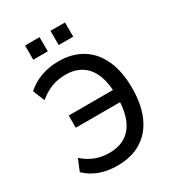

<svg xmlns="http://www.w3.org/2000/svg" viewBox="-211 -1023 1058 1157"><g transform="rotate(-30 318.0 -444.0)"><path d="M265 9Q198 9 143 -11Q88 -31 47 -71L80 -151Q122 -115 165.5 -98.5Q209 -82 261 -82Q361 -82 414 -147Q467 -212 469 -341L496 -315H160V-400H495L469 -368Q467 -495 414.5 -559Q362 -623 265 -623Q213 -623 168 -606Q123 -589 80 -553L47 -634Q90 -673 146.5 -693.5Q203 -714 269 -714Q364 -714 432.5 -671.5Q501 -629 537.5 -548Q574 -467 574 -352Q574 -238 537.5 -157Q501 -76 432 -33.5Q363 9 265 9ZM320 -798V-897H421V-798ZM143 -798V-897H244V-798Z"/></g></svg>

Font: Nunito Sans 10pt SemiCondensed SemiBold
Style: Regular
Weight: 600
Width: 4
Designer: Vernon Adams
Foundry: Vernon Adams
Version: Version 3.101;gftools[0.9.27]